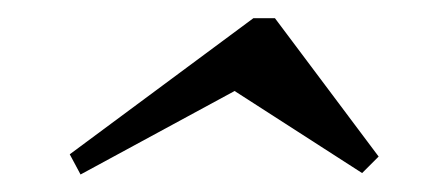

<svg xmlns="http://www.w3.org/2000/svg" viewBox="-20 -418 496 215"><path d="M70.2 -222.6 58.1 -245.2 263.7 -397.6H287.9L404 -242.7L385.5 -224.2L242.7 -316.1Z"/></svg>

Font: Playfair 5pt SemiExpanded Light Light
Style: Italic
Weight: 300
Italic angle: -15.6°
Version: Version 2.203